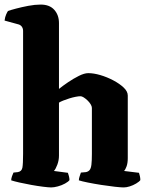

<svg xmlns="http://www.w3.org/2000/svg" viewBox="-25 -820 649 840"><path d="M199 0Q188 0 164 -3Q140 -6 112 -11Q84 -16 60 -21.5Q36 -27 24 -31Q24 -39 27.5 -49Q31 -59 34 -65L53 -67Q70 -70 73 -86.5Q76 -103 76 -147V-685Q76 -695 71 -702.5Q66 -710 57 -713L-5 -730Q-3 -746 2 -757Q7 -768 10 -772Q21 -776 45.5 -782.5Q70 -789 99 -794.5Q128 -800 153 -800Q192 -800 212.5 -777Q233 -754 233 -719V-431Q249 -444 272.5 -460Q296 -476 320 -488Q344 -500 361 -500Q385 -500 414 -491.5Q443 -483 470.5 -468.5Q498 -454 516 -437Q534 -420 534 -402V-128Q534 -106 528.5 -91.5Q523 -77 518 -72L583 -64Q585 -58 587 -49.5Q589 -41 589 -32Q584 -25 570.5 -17Q557 -9 542.5 -4.5Q528 0 516 0Q504 0 477 -3Q450 -6 418 -11Q386 -16 359 -21.5Q332 -27 320 -31Q320 -39 323.5 -49Q327 -59 329 -65L351 -67Q361 -69 367 -76Q373 -83 375 -100Q377 -117 377 -147V-348Q377 -355 371.5 -364Q366 -373 357.5 -381Q349 -389 341 -394Q333 -399 327 -399Q319 -399 306 -396.5Q293 -394 278.5 -389.5Q264 -385 251.5 -380Q239 -375 233 -371V-139Q233 -119 226 -100Q219 -81 211 -72L272 -64Q274 -59 276.5 -49.5Q279 -40 279 -32Q274 -25 259.5 -17Q245 -9 228 -4.5Q211 0 199 0Z"/></svg>

Font: Texturina 12pt ExtraBold
Style: Regular
Weight: 800
Designer: Guillermo Torres Carreño
Foundry: Omnibus-Type
Version: Version 1.002